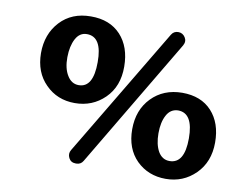

<svg xmlns="http://www.w3.org/2000/svg" viewBox="-69 -694 978 787"><g transform="rotate(10 420.0 -300.0)"><path d="M667.5 -284.2Q636.2 -283.2 620.6 -253.9Q604.5 -224.6 604.5 -178.2Q604.5 -131.8 621.1 -102.5Q638.2 -73.7 668.5 -73.7Q731 -73.7 731 -178.7Q731 -284.2 667.5 -284.2ZM543.9 -46.9Q495.6 -95.2 495.6 -175.8Q495.6 -256.3 544.9 -307.1Q594.2 -357.9 672.4 -358.4Q751 -358.4 795.4 -310.1Q839.8 -261.7 839.8 -180.7Q839.8 -99.6 789.1 -49.3Q738.3 1 665.5 1Q592.8 1 543.9 -46.9ZM584.5 -584.5Q594.2 -600.6 612.8 -600.6Q631.3 -600.6 641.6 -584.5Q651.9 -568.4 641.6 -550.3L322.3 -13.2Q313 2.9 293.9 2.9H292Q271.5 2.9 262.7 -14.2Q253.9 -31.7 263.7 -47.9ZM245.6 -527.3Q215.3 -527.3 199.2 -497.1Q183.1 -466.8 182.6 -420.4Q182.1 -374 200.2 -344.7Q217.8 -315.4 248 -315.4Q308.6 -315.4 308.6 -421.4Q309.1 -527.3 245.6 -527.3ZM122.6 -289.6Q73.7 -338.4 73.2 -418Q73.2 -497.6 121.6 -549.8Q169.9 -601.6 249 -601.6Q328.1 -602.1 373.5 -553.2Q418.5 -504.4 418.9 -422.4Q419.4 -339.8 368.7 -290Q317.9 -240.2 244.6 -240.2Q171.4 -240.2 122.6 -289.6Z"/></g></svg>

Font: Dyuthi
Style: Regular
Weight: 400
Designer: Hiran Venugopalan, Hussain K H and Suresh P for Sawthanthra Malayalam Computing (SMC)
Version: Version 3.0.0+20221109